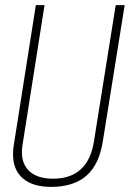

<svg xmlns="http://www.w3.org/2000/svg" viewBox="-20 -720 507 750"><path d="M180 10Q108 10 69.5 -23Q31 -56 31 -117Q31 -129 31.5 -135.5Q32 -142 34 -154L120 -700H154L68 -154Q58 -91 89.5 -56.5Q121 -22 187 -22Q324 -22 347 -168L432 -700H467L382 -170Q368 -78 318 -34Q268 10 180 10Z"/></svg>

Font: Georama SemiCondensed ExtraLight
Style: Italic
Weight: 200
Width: 4
Italic angle: -9°
Designer: Jean-Baptiste Levee
Foundry: Production Type
Version: Version 1.000